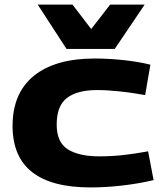

<svg xmlns="http://www.w3.org/2000/svg" viewBox="-20 -810 716 840"><path d="M35 -259Q35 -403 128.5 -478.5Q222 -554 394 -554Q456 -554 521 -547Q586 -540 638 -527L615 -394Q560 -404 505 -410Q450 -416 405 -416Q318 -416 273 -381.5Q228 -347 228 -265Q228 -187 277 -156.5Q326 -126 414 -126Q467 -126 518 -131.5Q569 -137 628 -148L652 -22Q589 -7 516.5 1.5Q444 10 376 10Q35 10 35 -259ZM613 -790 482 -596H271L145 -790H297L379 -683L462 -790Z"/></svg>

Font: Georama Extended
Style: Bold
Weight: 700
Width: 7
Designer: Jean-Baptiste Levee
Foundry: Production Type
Version: Version 1.000